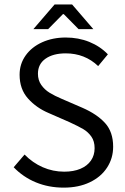

<svg xmlns="http://www.w3.org/2000/svg" viewBox="-20 -838 568 870"><path d="M271 -60.1Q313.5 -60.1 344.5 -73.2Q375.5 -86.4 392.1 -110.4Q408.7 -134.3 408.7 -166.5Q408.7 -198.2 394 -219Q379.4 -239.7 357.7 -252.7Q335.9 -265.6 294.4 -284.7L200.7 -325.7Q145 -349.1 106.9 -391.6Q68.8 -434.1 68.8 -499.5Q68.8 -548.3 96.2 -586.7Q123.5 -625 171.1 -646.5Q218.8 -668 277.8 -668Q335.4 -668 384.5 -648.2Q433.6 -628.4 468.8 -591.8L424.8 -538.6Q364.3 -596.2 277.8 -596.2Q220.7 -596.2 186.3 -572Q151.9 -547.9 151.9 -503.9Q151.9 -474.6 167 -453.1Q182.1 -431.6 204.8 -417.7Q227.5 -403.8 259.8 -390.1L353.5 -349.6Q419.4 -320.8 456.1 -280.5Q492.7 -240.2 492.7 -173.3Q492.7 -121.1 465.3 -78.9Q438 -36.6 387.2 -12.2Q336.4 12.2 269 12.2Q200.7 12.2 143.1 -11.5Q85.4 -35.2 42 -80.1L91.3 -137.7Q127.4 -100.6 173.6 -80.3Q219.7 -60.1 271 -60.1ZM227.5 -817.9H306.6L402.8 -706.1H335.9L269 -773.9H265.1L198.2 -706.1H131.3Z"/></svg>

Font: Varta
Style: Regular
Weight: 400
Designer: Joana Correia, Viktoriya Grabowska, Eben Sorkin
Foundry: Sorkin Type
Version: Version 1.003; ttfautohint (v1.3) -l 8 -r 24 -G 200 -x 12 -H